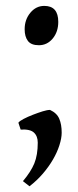

<svg xmlns="http://www.w3.org/2000/svg" viewBox="-20 -489 269 658"><path d="M191.4 -34.2Q191.4 -15.6 183.6 8.8Q175.8 33.2 161.6 57.6Q147.5 82 127 106Q106.4 129.9 81.1 149.4L58.6 131.8Q85.9 99.6 97.7 70.8Q109.4 42 109.4 0Q109.4 -22.5 96.2 -34.7Q83 -46.9 50.8 -44.9L43 -68.4Q46.9 -74.2 61 -81.5Q75.2 -88.9 92.8 -95.7Q110.4 -102.5 126 -107.4Q141.6 -112.3 151.4 -112.3Q174.8 -101.6 183.1 -82Q191.4 -62.5 191.4 -34.2ZM179.7 -414.1Q179.7 -379.9 160.6 -356.9Q141.6 -334 113.3 -334Q86.9 -334 75.7 -348.6Q64.5 -363.3 64.5 -388.7Q64.5 -421.9 84 -445.3Q103.5 -468.8 131.8 -468.8Q179.7 -468.8 179.7 -414.1Z"/></svg>

Font: Podda
Style: Regular
Weight: 400
Designer: Md. Tanbin Islam Siyam
Foundry: Tanbin Islam Siyam
Version: Version 0.258